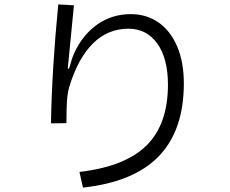

<svg xmlns="http://www.w3.org/2000/svg" viewBox="-20 -821 1040 870"><path d="M211 -262Q215 -504 244 -801L315 -797Q303 -681 287 -510H293Q307 -561 317 -582Q355 -664 421.5 -710.5Q488 -757 573 -757Q644 -757 698.5 -719Q753 -681 783 -610Q813 -539 813 -443Q813 -231 700 -113.5Q587 4 356 29L340 -42Q547 -66 644 -162Q741 -258 741 -437Q741 -557 692.5 -624Q644 -691 562 -691Q468 -691 400.5 -623.5Q333 -556 294 -428Q286 -400 283.5 -364Q281 -328 281 -263Z"/></svg>

Font: IBM Plex Sans SC
Style: Regular
Weight: 400
Designer: Mike Abbink; Paul van der Laan; Pieter van Rosmalen; Eunyou Noh; Wujin Sim; Chorong Kim; Dohee Lee; Yejin We; Jinhee Kim
Foundry: Sandoll Inc.
Version: Version 1.000